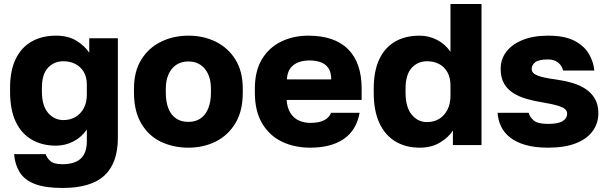

<svg xmlns="http://www.w3.org/2000/svg" viewBox="-20 -720 3020 953"><path d="M290 213Q204 213 152.5 193Q101 173 77.5 134.5Q54 96 50 45H207Q212 63 229.5 79Q247 95 290 95Q350 95 380.5 67.5Q411 40 411 -20V-77Q384 -38 343.5 -17.5Q303 3 258 3Q189 3 137.5 -27Q86 -57 58 -116Q30 -175 30 -265V-285Q30 -369 57.5 -426.5Q85 -484 136.5 -513.5Q188 -543 258 -543Q320 -543 361.5 -516.5Q403 -490 423 -458V-530H565V-35Q565 89 498.5 151Q432 213 290 213ZM295 -124Q328 -124 354 -139Q380 -154 395.5 -182.5Q411 -211 411 -250V-300Q411 -338 395.5 -363.5Q380 -389 354 -402.5Q328 -416 295 -416Q248 -416 218 -383.5Q188 -351 188 -285V-265Q188 -196 218.5 -160Q249 -124 295 -124Z M915 13Q841 13 779.5 -16Q718 -45 681.5 -106.5Q645 -168 645 -260V-280Q645 -366 681.5 -424.5Q718 -483 779.5 -513Q841 -543 915 -543Q990 -543 1051 -513Q1112 -483 1148.5 -424.5Q1185 -366 1185 -280V-260Q1185 -169 1148.5 -108.5Q1112 -48 1051 -17.5Q990 13 915 13ZM915 -115Q951 -115 976 -132.5Q1001 -150 1014 -183Q1027 -216 1027 -260V-280Q1027 -320 1014 -350Q1001 -380 976 -397.5Q951 -415 915 -415Q879 -415 854 -397.5Q829 -380 816 -350Q803 -320 803 -280V-260Q803 -214 816 -181.5Q829 -149 854 -132Q879 -115 915 -115Z M1520 13Q1442 13 1380 -16.5Q1318 -46 1281.5 -107Q1245 -168 1245 -260V-280Q1245 -368 1280 -426Q1315 -484 1375.5 -513.5Q1436 -543 1510 -543Q1641 -543 1708 -475.5Q1775 -408 1775 -280V-224H1403Q1405 -185 1421.5 -159Q1438 -133 1464 -121.5Q1490 -110 1520 -110Q1564 -110 1589.5 -123.5Q1615 -137 1623 -160H1765Q1749 -73 1686 -30Q1623 13 1520 13ZM1515 -420Q1487 -420 1462 -411Q1437 -402 1421.5 -381.5Q1406 -361 1404 -326H1624Q1624 -363 1609 -383.5Q1594 -404 1569.5 -412Q1545 -420 1515 -420Z M2063 13Q1994 13 1942.5 -18Q1891 -49 1863 -109.5Q1835 -170 1835 -260V-280Q1835 -366 1862 -424.5Q1889 -483 1940 -513Q1991 -543 2063 -543Q2108 -543 2148.5 -522.5Q2189 -502 2216 -463V-700H2370V0H2228V-72Q2208 -40 2165.5 -13.5Q2123 13 2063 13ZM2100 -114Q2133 -114 2159 -129.5Q2185 -145 2200.5 -174.5Q2216 -204 2216 -245V-295Q2216 -335 2200.5 -362Q2185 -389 2159 -402.5Q2133 -416 2100 -416Q2053 -416 2023 -382.5Q1993 -349 1993 -280V-260Q1993 -188 2023.5 -151Q2054 -114 2100 -114Z M2700 13Q2635 13 2588.5 -0.5Q2542 -14 2512 -37.5Q2482 -61 2467 -92.5Q2452 -124 2450 -160H2604Q2610 -138 2630 -121.5Q2650 -105 2700 -105Q2751 -105 2773 -119Q2795 -133 2795 -156Q2795 -168 2785.5 -177.5Q2776 -187 2750.5 -195Q2725 -203 2677 -211Q2633 -218 2594.5 -229Q2556 -240 2527 -258.5Q2498 -277 2481.5 -306Q2465 -335 2465 -379Q2465 -426 2493 -463Q2521 -500 2574 -521.5Q2627 -543 2700 -543Q2783 -543 2831.5 -517.5Q2880 -492 2903 -452.5Q2926 -413 2930 -370H2775Q2769 -395 2749.5 -410Q2730 -425 2700 -425Q2654 -425 2636.5 -411Q2619 -397 2619 -377Q2619 -357 2647 -345.5Q2675 -334 2736 -326Q2780 -320 2818.5 -309Q2857 -298 2886.5 -278.5Q2916 -259 2933 -229.5Q2950 -200 2950 -158Q2950 -108 2921.5 -69Q2893 -30 2837.5 -8.5Q2782 13 2700 13Z"/></svg>

Font: Golos Text
Style: Bold
Weight: 700
Designer: A.Korolkova, Vitaly Kuzmin
Foundry: ParaType Ltd
Version: Version 2.004